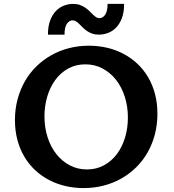

<svg xmlns="http://www.w3.org/2000/svg" viewBox="-20 -961 897 991"><path d="M428.7 -86.4Q477.5 -86.4 516.8 -107.9Q556.2 -129.4 583.5 -166Q610.8 -202.6 625.5 -251.2Q640.1 -299.8 640.1 -354Q640.1 -411.6 624 -461.9Q607.9 -512.2 578.6 -549.3Q549.3 -586.4 509 -607.7Q468.8 -628.9 420.4 -628.9Q371.1 -628.9 331.8 -607.2Q292.5 -585.4 265.4 -548.3Q238.3 -511.2 223.9 -462.6Q209.5 -414.1 209.5 -360.4Q209.5 -302.7 225.6 -252.7Q241.7 -202.6 270.8 -165.8Q299.8 -128.9 340.1 -107.7Q380.4 -86.4 428.7 -86.4ZM411.6 9.8Q362.3 9.8 316.9 -1Q271.5 -11.7 232.2 -32.5Q192.9 -53.2 160.6 -83.5Q128.4 -113.8 105.5 -152.6Q82.5 -191.4 69.8 -238.8Q57.1 -286.1 57.1 -341.3Q57.1 -397.9 70.6 -448.2Q84 -498.5 108.4 -541.3Q132.8 -584 167.5 -617.9Q202.1 -651.9 244.4 -675.8Q286.6 -699.7 335.7 -712.4Q384.8 -725.1 438.5 -725.1Q487.3 -725.1 532.5 -714.6Q577.6 -704.1 616.9 -683.3Q656.2 -662.6 688.5 -632.6Q720.7 -602.5 743.9 -563.5Q767.1 -524.4 779.8 -476.8Q792.5 -429.2 792.5 -374Q792.5 -317.4 779.3 -267.1Q766.1 -216.8 741.7 -174.1Q717.3 -131.3 682.9 -97.4Q648.4 -63.5 606.2 -39.6Q564 -15.6 514.6 -2.9Q465.3 9.8 411.6 9.8ZM490.7 -782.2Q470.7 -782.2 455.6 -787.6Q440.4 -793 428.5 -801.3Q416.5 -809.6 407.2 -819.1Q397.9 -828.6 389.4 -836.9Q380.9 -845.2 372.6 -850.6Q364.3 -856 354.5 -856Q337.9 -856 325.4 -838.4Q313 -820.8 313 -782.2H227.5Q227.5 -826.2 239.3 -856.4Q251 -886.7 269.8 -905.5Q288.6 -924.3 311.5 -932.6Q334.5 -940.9 356.9 -940.9Q377 -940.9 392.1 -935.5Q407.2 -930.2 419.4 -921.9Q431.6 -913.6 441.2 -904.1Q450.7 -894.5 459.2 -886.2Q467.8 -877.9 475.8 -872.6Q483.9 -867.2 493.2 -867.2Q510.7 -867.2 522.9 -885Q535.2 -902.8 535.2 -940.9H620.6Q620.6 -897 608.9 -866.7Q597.2 -836.4 578.4 -817.6Q559.6 -798.8 536.4 -790.5Q513.2 -782.2 490.7 -782.2Z"/></svg>

Font: Proza Libre
Style: SemiBold
Weight: 600
Designer: Jasper de Waard
Foundry: Jasper de Waard
Version: Version 1.000; ttfautohint (v1.4.1.8-43bc) -l 8 -r 50 -G 200